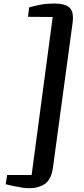

<svg xmlns="http://www.w3.org/2000/svg" viewBox="-20 -876 464 1062"><path d="M277.5 -856.5Q343.5 -856.5 367 -831.5Q390.5 -806.5 380.5 -742L273 50.5Q264 115.5 229.5 140.2Q195 165 141 165Q124.5 165 103 161.8Q81.5 158.5 61.2 154.2Q41 150 27 146.8Q13 143.5 11.5 143L19.5 92H155L271.5 -782L135 -783L141 -835Q173.5 -844.5 206.5 -850.5Q239.5 -856.5 277.5 -856.5Z"/></svg>

Font: Merriweather 24pt
Style: Bold Italic
Weight: 700
Italic angle: -7.8°
Designer: Eben Sorkin
Foundry: Eben Sorkin
Version: Version 2.101